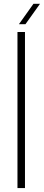

<svg xmlns="http://www.w3.org/2000/svg" viewBox="-20 -964 225 984"><path d="M69.5 0V-800H108V0ZM77 -840 151.5 -944.5H185L110.5 -840Z"/></svg>

Font: Big Shoulders Thin
Style: Regular
Weight: 100
Version: Version 2.002